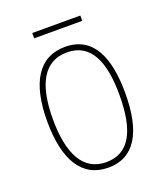

<svg xmlns="http://www.w3.org/2000/svg" viewBox="-123 -724 701 818"><g transform="rotate(-20 227.5 -315.0)"><path d="M337 -640H119V-616H337ZM404 -264C404 -428 356 -537 229 -537C111 -537 50 -440 50 -265C50 -88 110 10 229 10C347 10 404 -87 404 -264ZM76 -265C76 -423 125 -512 229 -512C339 -512 378 -413 378 -265C378 -102 332 -15 228 -15C124 -15 76 -107 76 -265Z"/></g></svg>

Font: Noto Sans Thai Cond Thin
Style: Regular
Weight: 100
Width: 3
Designer: Monotype Design Team
Foundry: Monotype Imaging Inc.
Version: Version 2.002